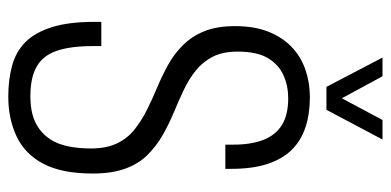

<svg xmlns="http://www.w3.org/2000/svg" viewBox="-254 -654 921 452"><g transform="rotate(90 206.0 -428.5)"><path d="M208 12Q168 12 135 3Q102 -6 79.5 -28.5Q57 -51 44.5 -90.5Q32 -130 32 -190Q32 -195 32 -199Q32 -203 32 -207H89Q89 -202 89 -197Q89 -192 89 -187Q89 -135 100 -102.5Q111 -70 137 -55Q163 -40 207 -40Q231 -40 250 -45Q269 -50 284 -61Q299 -72 309.5 -88.5Q320 -105 325 -129Q330 -153 330 -183Q330 -219 318 -244Q306 -269 285 -285.5Q264 -302 239 -314.5Q214 -327 186.5 -338.5Q159 -350 133.5 -364Q108 -378 87 -399Q66 -420 54 -449.5Q42 -479 42 -522Q42 -567 55 -600Q68 -633 91 -655Q114 -677 144.5 -687.5Q175 -698 209 -698Q249 -698 280.5 -687.5Q312 -677 333.5 -655Q355 -633 366.5 -598Q378 -563 378 -513V-499H321V-519Q321 -559 310 -588Q299 -617 275 -632Q251 -647 212 -647Q183 -647 158 -636Q133 -625 117.5 -599.5Q102 -574 102 -528Q102 -493 114 -469.5Q126 -446 146.5 -429.5Q167 -413 192.5 -401Q218 -389 245.5 -377.5Q273 -366 298.5 -351.5Q324 -337 345 -316Q366 -295 377.5 -263.5Q389 -232 389 -187Q389 -114 366 -70.5Q343 -27 301.5 -7.5Q260 12 208 12ZM116 -869H160L225 -749H199L263 -869H309L239 -737H185Z"/></g></svg>

Font: Archivo ExtraCondensed ExtraLight
Style: Regular
Weight: 250
Width: 2
Designer: Hector Gatti
Foundry: Omnibus-Type
Version: Version 2.001